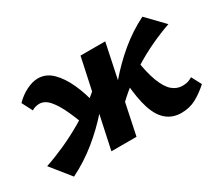

<svg xmlns="http://www.w3.org/2000/svg" viewBox="-101 -625 944 828"><g transform="rotate(-30 370.5 -211.0)"><path d="M65 14 -13 -83Q35 -99 86 -122Q137 -145 187.5 -174.5Q238 -204 284 -239Q330 -274 365 -313L393 -291Q349 -228 299 -171Q249 -114 191 -67Q133 -20 65 14ZM224 -133Q204 -191 183.5 -236Q163 -281 140.5 -307Q118 -333 91 -333Q84 -333 73 -330.5Q62 -328 54 -322L27 -374Q52 -400 83 -415.5Q114 -431 141 -431Q181 -431 212 -400.5Q243 -370 266 -319Q289 -268 302 -207ZM259 0 350 -424H473L384 0ZM374 -111 347 -133Q389 -195 437 -251.5Q485 -308 542 -355.5Q599 -403 665 -436L746 -352Q697 -335 646 -311Q595 -287 545.5 -255.5Q496 -224 452.5 -187.5Q409 -151 374 -111ZM604 8Q562 8 532 -16.5Q502 -41 485.5 -91.5Q469 -142 463 -223L548 -300Q559 -220 576.5 -174.5Q594 -129 616.5 -110Q639 -91 667 -91Q673 -91 681.5 -92Q690 -93 699 -96.5Q708 -100 716 -105L742 -56Q710 -27 677.5 -9.5Q645 8 604 8Z"/></g></svg>

Font: Ysabeau ExtraBold
Style: Italic
Weight: 800
Italic angle: -12°
Designer: Christian Thalmann (Catharsis Fonts)
Version: Version 2.002